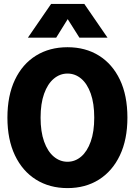

<svg xmlns="http://www.w3.org/2000/svg" viewBox="-20 -952 690 984"><path d="M326 12Q234 12 164.5 -31.5Q95 -75 56.5 -156Q18 -237 18 -349Q18 -462 56.5 -543Q95 -624 164.5 -667Q234 -710 326 -710Q418 -710 487 -667Q556 -624 594.5 -543.5Q633 -463 633 -349Q633 -237 594.5 -156Q556 -75 487 -31.5Q418 12 326 12ZM326 -123Q365 -123 396 -149.5Q427 -176 445 -226.5Q463 -277 463 -349Q463 -422 445 -472.5Q427 -523 396 -549Q365 -575 326 -575Q287 -575 255.5 -548.5Q224 -522 206 -471.5Q188 -421 188 -349Q188 -277 206 -226.5Q224 -176 255.5 -149.5Q287 -123 326 -123ZM123 -759 242 -932H412L531 -759H387L327 -854L268 -759Z"/></svg>

Font: Azeret Mono Thin
Style: Regular
Weight: 100
Designer: Martin Vácha
Foundry: Displaay
Version: Version 1.002